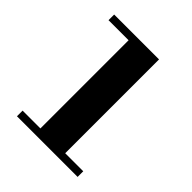

<svg xmlns="http://www.w3.org/2000/svg" viewBox="-136 -521 602 602"><g transform="rotate(45 165.0 -220.5)"><path d="M25 -441H224V-25H304V0H35V-25H114V-416H25Z"/></g></svg>

Font: Libre Bodoni
Style: Regular
Weight: 400
Designer: Pablo Impallari, Rodrigo Fuenzalida
Foundry: Pablo Impallari, Rodrigo Fuenzalida
Version: Version 1.001; ttfautohint (v1.5.65-e2d9)